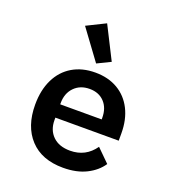

<svg xmlns="http://www.w3.org/2000/svg" viewBox="-145 -909 930 1031"><g transform="rotate(20 320.0 -393.0)"><path d="M76 -256Q76 -339 106 -400.5Q136 -462 191.5 -495Q247 -528 322 -528Q396 -528 450.5 -496Q505 -464 534.5 -405.5Q564 -347 564 -269V-227H202V-213Q202 -156 237.5 -121.5Q273 -87 336 -87Q425 -87 476 -160L549 -88Q519 -43 464 -15.5Q409 12 332 12Q210 12 143 -60Q76 -132 76 -256ZM439 -303V-312Q439 -368 407.5 -401.5Q376 -435 323 -435Q269 -435 235.5 -400.5Q202 -366 202 -310V-303ZM183 -745 290 -798 384 -612 308 -575Z"/></g></svg>

Font: Writer SemiBold
Style: Regular
Weight: 600
Monospace: yes
Designer: Mike Abbink, Paul van der Laan, Pieter van Rosmalen
Foundry: Bold Monday
Version: Version 2.001 2020